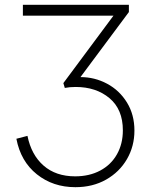

<svg xmlns="http://www.w3.org/2000/svg" viewBox="-20 -765 639 797"><path d="M48 -189 94 -201Q110 -122 161 -77.5Q212 -33 292 -33Q351 -33 396 -57Q441 -81 465.5 -124.5Q490 -168 490 -224Q490 -311 434.5 -357.5Q379 -404 294 -404Q269 -404 249 -400L243 -420L451 -700H75V-745H515V-715L314 -445Q373 -445 424.5 -417.5Q476 -390 507 -339.5Q538 -289 538 -223Q538 -158 507 -104.5Q476 -51 420.5 -19.5Q365 12 293 12Q200 12 133 -41.5Q66 -95 48 -189Z"/></svg>

Font: Eudoxus Sans ExtraLight
Style: Regular
Weight: 200
Designer: Stijn de Vries
Foundry: tokotype
Version: Version 2.005